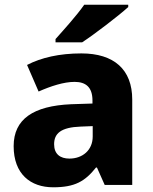

<svg xmlns="http://www.w3.org/2000/svg" viewBox="-20 -786 650 816"><path d="M525 -756V-766H338C307 -721 249 -657 216 -620V-606H329C381 -640 483 -718 525 -756ZM326 -559C232 -559 155 -541 95 -510L144 -397C196 -420 251 -438 297 -438C344 -438 373 -416 373 -359V-346L282 -343C122 -336 38 -280 38 -165C38 -46 110 10 206 10C298 10 341 -15 388 -74H392L425 0H542V-363C542 -491 464 -559 326 -559ZM323 -248 374 -250V-206C374 -147 330 -112 275 -112C236 -112 210 -131 210 -173C210 -219 239 -245 323 -248Z"/></svg>

Font: Noto Sans Lao UI ExtBd
Style: Regular
Weight: 800
Designer: Monotype Design Team
Foundry: Monotype Imaging Inc.
Version: Version 2.000